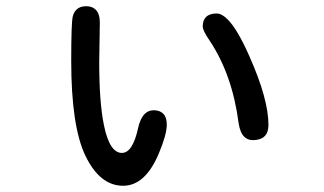

<svg xmlns="http://www.w3.org/2000/svg" viewBox="-20 -535 1040 616"><path d="M674.8 -491.7Q691.4 -491.7 710 -473.1Q741.7 -441.9 780.8 -353Q841.3 -216.8 841.3 -133.8Q841.3 -110.4 829.1 -98.1Q816.4 -85.4 791 -85.4Q774.4 -85.4 763.2 -96.7Q750 -109.9 745.6 -140.1Q725.1 -295.9 652.8 -404.3Q630.4 -437 630.4 -450.2Q630.4 -469.7 641.1 -480.5Q652.3 -491.7 674.8 -491.7ZM472.7 -181.2Q498 -181.2 508.8 -163.6Q515.1 -152.3 515.1 -134.8Q515.1 -103.5 489.3 -42Q445.8 61 375 61Q300.3 61 253.9 -35.6Q208.5 -130.4 208.5 -339.8Q208.5 -461.4 213.4 -481.9Q216.8 -495.6 225.1 -503.9Q236.3 -515.1 256.1 -515.1Q275.9 -515.1 287.1 -503.9Q300.3 -490.7 300.3 -461.9L298.3 -335.9Q298.3 -206.1 313.5 -133.3Q331.5 -44.4 371.1 -44.4Q405.8 -44.4 423.3 -125Q433.1 -168 457 -178.2Q464.4 -181.2 472.7 -181.2Z"/></svg>

Font: YuPearl-Medium
Style: Medium
Weight: 500
Designer: Max Yao
Foundry: Max-Everyday
Version: Version 1.011; ttfautohint (v1.8.3)